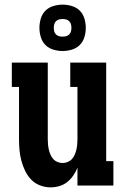

<svg xmlns="http://www.w3.org/2000/svg" viewBox="-20 -800 540 828"><path d="M198 8Q175 8 152.5 -0.5Q130 -9 114 -26Q98 -43 88 -64Q78 -85 72 -107.5Q66 -130 64 -153.5Q62 -177 62 -200V-425H31V-530H186V-200Q186 -189 187 -177.5Q188 -166 190.5 -155Q193 -144 197.5 -133.5Q202 -123 209.5 -114.5Q217 -106 228 -101.5Q239 -97 250 -97Q261 -97 272 -101.5Q283 -106 290.5 -114.5Q298 -123 302.5 -133.5Q307 -144 309.5 -155Q312 -166 313 -177.5Q314 -189 314 -200V-425H283V-530H438V-105H469V0H314V-77Q307 -59 296 -43Q285 -27 270 -15Q255 -3 236 2.5Q217 8 198 8ZM250 -580Q230 -580 210 -586Q190 -592 176 -606Q162 -620 156 -640Q150 -660 150 -680Q150 -700 156 -720Q162 -740 176 -754Q190 -768 210 -774Q230 -780 250 -780Q270 -780 290 -774Q310 -768 324 -754Q338 -740 344 -720Q350 -700 350 -680Q350 -660 344 -640Q338 -620 324 -606Q310 -592 290 -586Q270 -580 250 -580ZM250 -642Q258 -642 265.5 -644Q273 -646 278.5 -651.5Q284 -657 286 -664.5Q288 -672 288 -680Q288 -688 286 -695.5Q284 -703 278.5 -708.5Q273 -714 265.5 -716Q258 -718 250 -718Q242 -718 234.5 -716Q227 -714 221.5 -708.5Q216 -703 214 -695.5Q212 -688 212 -680Q212 -672 214 -664.5Q216 -657 221.5 -651.5Q227 -646 234.5 -644Q242 -642 250 -642Z"/></svg>

Font: Iosevka Slab Extrabold
Style: Regular
Weight: 800
Monospace: yes
Designer: Belleve Invis
Foundry: Belleve Invis
Version: Version 11.1.1; ttfautohint (v1.8.3)